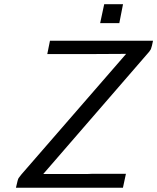

<svg xmlns="http://www.w3.org/2000/svg" viewBox="-20 -886 742 906"><path d="M55.2 0Q64 -41 67.9 -45.9Q69.8 -48.8 81.1 -63L575.2 -631.8L410.2 -630.9H203.1L215.8 -693.8H702.1L696.8 -669.9L691.9 -653.8L684.1 -642.1L184.1 -64.9H392.1L415 -65.9H574.2L560.1 0ZM452.6 -776.9 471.7 -866.2H560.5L543 -776.9Z"/></svg>

Font: CMU Sans Serif
Style: Oblique
Weight: 500
Italic angle: -12°
Version: Version 0.7.0